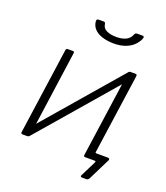

<svg xmlns="http://www.w3.org/2000/svg" viewBox="-153 -847 922 1064"><g transform="rotate(20 308.0 -315.0)"><path d="M457 112Q444 112 449 101L495 9Q497 4 496 2Q495 0 491 0H451V-41H479V-49Q479 -45 480.5 -43Q482 -41 487 -41H553Q559 -41 562 -37.5Q565 -34 562 -28L497 103Q494 107 490.5 109.5Q487 112 482 112ZM177 -519 106 -13Q105 0 92 0H67Q60 0 57.5 -2.5Q55 -5 56 -11L128 -519Q129 -530 139 -530H169Q179 -530 177 -519ZM547 -519 475 -13Q474 -6 471.5 -3Q469 0 461 0H437Q429 0 427 -2.5Q425 -5 426 -11L498 -519Q499 -530 508 -530H539Q548 -530 547 -519ZM500 -527 528 -496 102 -2 75 -34ZM364 -646Q325 -647 295.5 -657Q266 -667 249.5 -686Q233 -705 232 -731Q232 -736 235 -739Q238 -742 244 -742H273Q279 -742 281.5 -739Q284 -736 285 -730Q288 -707 310.5 -696Q333 -685 369 -685Q401 -685 424 -696Q447 -707 456 -731Q458 -737 462 -739.5Q466 -742 471 -742H502Q508 -742 510.5 -739Q513 -736 511 -730Q506 -713 488.5 -692.5Q471 -672 440 -659Q409 -646 364 -646Z"/></g></svg>

Font: Libre Franklin ExtraLight
Style: Italic
Weight: 250
Italic angle: -8°
Designer: Pablo Impallari, Rodrigo Fuenzalida, Nhung Nguyen
Foundry: Impallari Type
Version: Version 3.000